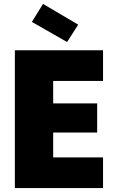

<svg xmlns="http://www.w3.org/2000/svg" viewBox="-20 -962 588 982"><path d="M507 -705H56V0H507V-157H252V-284H477V-433H252V-548H507ZM143 -850 323 -747 380 -836 200 -942Z"/></svg>

Font: SVN-Poppins ExtraBold
Style: Regular
Weight: 800
Designer: Ninad Kale (Devanagari), Jonny Pinhorn (Latin)
Foundry: Indian Type Foundry
Version: Version 3.002 2017; ttfautohint (v1.8.3)